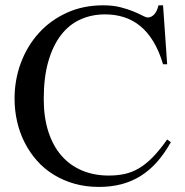

<svg xmlns="http://www.w3.org/2000/svg" viewBox="-20 -698 708 733"><path d="M632.3 -155.3Q607.9 -111.8 579.6 -79.8Q551.3 -47.9 517.6 -26.6Q483.9 -5.4 444.3 5.1Q404.8 15.6 357.9 15.6Q307.1 15.6 263.7 3.2Q220.2 -9.3 184.3 -31.5Q148.4 -53.7 120.8 -85Q93.3 -116.2 74.2 -153.6Q55.2 -190.9 45.4 -233.6Q35.6 -276.4 35.6 -321.3Q35.6 -393.6 59.8 -458.3Q84 -522.9 128.2 -571.8Q172.4 -620.6 234.9 -649.2Q297.4 -677.7 373.5 -677.7Q411.1 -677.7 439.7 -670.4Q468.3 -663.1 489 -654.5Q509.8 -646 523.4 -638.7Q537.1 -631.3 544.4 -631.3Q557.6 -631.3 568.6 -642.8Q579.6 -654.3 585 -677.7H602.5L618.2 -452.6H602.5Q587.4 -503.4 565.4 -539.6Q543.5 -575.7 515.4 -598.6Q487.3 -621.6 453.6 -632.3Q419.9 -643.1 381.3 -643.1Q330.1 -643.1 287.1 -623.8Q244.1 -604.5 213.1 -564.5Q182.1 -524.4 164.6 -463.9Q147 -403.3 147 -320.3Q147 -249.5 164.8 -194.8Q182.6 -140.1 215.3 -103Q248 -65.9 293.7 -46.9Q339.4 -27.8 395.5 -27.8Q428.2 -27.8 456.1 -33.9Q483.9 -40 510.3 -55.4Q536.6 -70.8 562.7 -97.4Q588.9 -124 618.2 -165.5Z"/></svg>

Font: Doulos SIL CyrE
Style: Regular
Weight: 400
Designer: Walt Agee, Victor Gaultney, Peter Martin, Debbi Hosken, Becca Hirsbrunner
Foundry: SIL International
Version: Version 5.000